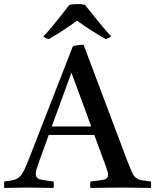

<svg xmlns="http://www.w3.org/2000/svg" viewBox="-43 -928 767 949"><path d="M-22 1Q-24 -15 -22 -31Q6 -34 23 -38Q40 -42 52 -52.5Q64 -63 75 -84.5Q86 -106 101 -145L317 -699Q328 -703 343.5 -705Q359 -707 370 -707L585 -136Q599 -100 608 -79.5Q617 -59 628 -50Q639 -41 656 -37.5Q673 -34 703 -31Q705 -15 703 1Q668 1 631 0Q594 -1 557 -1Q519 -1 480.5 0Q442 1 404 1Q401 -14 404 -31Q453 -36 472 -40.5Q491 -45 491 -64Q491 -72 488 -82Q485 -92 480 -107L423 -261H198L148 -123Q141 -104 137.5 -91.5Q134 -79 134 -69Q134 -47 154.5 -41.5Q175 -36 222 -31Q224 -14 222 1Q188 1 155 0Q122 -1 88 -1Q60 -1 34 0Q8 1 -22 1ZM213 -303H408L310 -569ZM338 -826Q307 -803 272 -780Q237 -757 199 -735Q182 -738 171 -748Q192 -769 215.5 -797.5Q239 -826 261.5 -854.5Q284 -883 300 -904Q308 -906 318.5 -907Q329 -908 339 -908Q348 -908 358.5 -907Q369 -906 377 -904Q394 -883 416.5 -854.5Q439 -826 463 -797.5Q487 -769 507 -748Q495 -739 479 -735Q441 -757 405.5 -779.5Q370 -802 338 -826Z"/></svg>

Font: Castoro
Style: Regular
Weight: 400
Designer: John Hudson
Foundry: Tiro Typeworks Ltd.
Version: Version 2.04